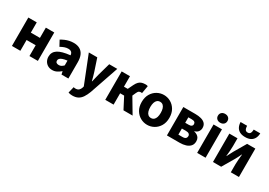

<svg xmlns="http://www.w3.org/2000/svg" viewBox="15 -1722 4064 2904"><g transform="rotate(30 2047.0 -269.5)"><path d="M64.7 0V-496.1H211.7V-317.1H370.6V-496.1H517.6V0H370.6V-188.6H211.7V0Z M771.8 12Q726.5 12 693.2 -8Q660 -27.9 641.7 -61.8Q623.5 -95.7 623.5 -137.6Q623.5 -217.8 689.9 -261.4Q756.4 -305 903.4 -320.5Q901.9 -341.6 893.7 -357.2Q885.4 -372.9 868.5 -381.5Q851.5 -390.1 824.6 -390.1Q793.7 -390.1 761.7 -379Q729.7 -368 693.4 -347.4L641.3 -443.4Q672.8 -462.6 707 -477.4Q741.2 -492.2 777.8 -500.1Q814.4 -508 853.4 -508Q916.6 -508 960.5 -483.5Q1004.3 -459 1027.3 -409.3Q1050.4 -359.6 1050.4 -283.3V0H930.2L919.9 -50.6H915.9Q884.2 -23.2 849.1 -5.6Q814.1 12 771.8 12ZM821.2 -103.3Q846.2 -103.3 865.2 -114.1Q884.3 -124.9 903.4 -144.3V-228.2Q851 -221.3 820.7 -210Q790.4 -198.6 777.5 -183.2Q764.6 -167.8 764.6 -149Q764.6 -125.8 780.2 -114.5Q795.7 -103.3 821.2 -103.3Z M1229.4 194Q1206.7 194 1190.5 191Q1174.3 188 1158.7 182.3L1185.1 73.6Q1196.4 76.6 1203.6 77.4Q1210.8 78.3 1218.2 78.3Q1255 78.3 1275.4 59.9Q1295.9 41.5 1305 13.2L1312.4 -12.7L1121 -496.1H1268.7L1339.6 -282.7Q1350.8 -249.4 1359.9 -214.2Q1369.1 -179 1378.8 -142.1H1382.8Q1391.5 -177.4 1399.8 -212.5Q1408.1 -247.7 1417.3 -282.7L1477.5 -496.1H1618.2L1446 5.4Q1422.5 67.1 1394.6 109.2Q1366.6 151.3 1327.2 172.6Q1287.7 194 1229.4 194Z M1694.7 0V-496.1H1840V-313.4H1906.1L1949.9 -404.1Q1970.5 -446.5 1993.6 -468.7Q2016.7 -491 2044.8 -499.2Q2072.8 -507.4 2108.3 -507.4Q2131 -507.4 2148 -500.1L2125.2 -364.7Q2121.2 -366.7 2116.2 -367.5Q2111.3 -368.3 2106.3 -368.3Q2088.1 -368.3 2073.1 -359.8Q2058 -351.4 2043.5 -318.7L2017.5 -260.2L2172.2 0H2012.9L1909.8 -198.1H1840V0Z M2429.5 12Q2366.8 12 2311.7 -18.7Q2256.6 -49.5 2222.2 -107.5Q2187.9 -165.6 2187.9 -247.9Q2187.9 -330.4 2222.2 -388.5Q2256.6 -446.7 2311.7 -477.4Q2366.8 -508.1 2429.5 -508.1Q2492.3 -508.1 2547.3 -477.4Q2602.3 -446.7 2636.8 -388.5Q2671.2 -330.4 2671.2 -247.9Q2671.2 -165.6 2636.8 -107.5Q2602.3 -49.5 2547.3 -18.7Q2492.3 12 2429.5 12ZM2429.5 -106.6Q2459.9 -106.6 2480.3 -123.9Q2500.7 -141.2 2510.6 -173.1Q2520.5 -205 2520.5 -247.9Q2520.5 -290.8 2510.6 -322.8Q2500.7 -354.7 2480.3 -372.1Q2459.9 -389.5 2429.5 -389.5Q2399.1 -389.5 2378.8 -372.1Q2358.5 -354.7 2348.5 -322.8Q2338.5 -290.8 2338.5 -247.9Q2338.5 -205 2348.5 -173.1Q2358.5 -141.2 2378.8 -123.9Q2399.1 -106.6 2429.5 -106.6Z M2771.6 0V-496H2982.4Q3038.5 -496 3083.5 -484Q3128.5 -472 3155.5 -443.5Q3182.4 -414.9 3182.4 -365.1Q3182.4 -333.6 3163.1 -304.2Q3143.7 -274.8 3099.3 -262.7V-258.7Q3130 -251.6 3153 -237.1Q3176 -222.6 3188.7 -199.6Q3201.3 -176.6 3201.3 -143.1Q3201.3 -92 3173.1 -60.5Q3145 -29 3098.3 -14.5Q3051.6 0 2994.6 0ZM2915.4 -303.8H2973.6Q3009.4 -303.8 3025.4 -316.3Q3041.3 -328.7 3041.3 -349.8Q3041.3 -372.6 3026.1 -385.8Q3010.8 -399 2974.4 -399H2915.4ZM2915.4 -97H2986.6Q3026 -97 3042.1 -112.7Q3058.2 -128.3 3058.2 -152.5Q3058.2 -174.8 3040.9 -189Q3023.6 -203.3 2984.8 -203.3H2915.4Z M3299.6 0V-496H3446.5V0ZM3373 -568.7Q3336.1 -568.7 3313 -589.8Q3289.9 -610.9 3289.9 -645.9Q3289.9 -680.7 3313 -701.7Q3336.1 -722.7 3373 -722.7Q3410.1 -722.7 3433.1 -701.7Q3456.1 -680.7 3456.1 -645.9Q3456.1 -610.9 3433.1 -589.8Q3410.1 -568.7 3373 -568.7Z M3575.6 0V-496H3717.8V-358.4Q3717.8 -320.1 3714 -274.7Q3710.2 -229.3 3705.2 -180.3H3708.6Q3720.9 -206 3737.3 -236.3Q3753.6 -266.7 3764.9 -288.7L3886.1 -496H4029.4V0H3887.1V-138.1Q3887.1 -175.5 3891 -220.9Q3894.9 -266.2 3900.4 -316.2H3896.4Q3884.5 -290.2 3868.7 -259.5Q3852.9 -228.8 3840.6 -206.9L3718.8 0ZM3806.8 -569.1Q3749.3 -569.1 3711.8 -589.3Q3674.3 -609.5 3655.2 -646.3Q3636.1 -683.1 3634.8 -732.8H3748.8Q3749.8 -705.5 3755.4 -686.2Q3760.9 -667 3773.1 -657.2Q3785.4 -647.4 3806.8 -647.4Q3828.4 -647.4 3840.5 -657.2Q3852.6 -667 3858.2 -686.2Q3863.7 -705.5 3864.7 -732.8H3978.8Q3977.6 -683.1 3958.4 -646.3Q3939.3 -609.5 3901.8 -589.3Q3864.2 -569.1 3806.8 -569.1Z"/></g></svg>

Font: Source Sans 3
Style: Regular
Weight: 200
Designer: Paul D. Hunt
Foundry: Adobe
Version: Version 3.046;hotconv 1.0.118;makeotfexe 2.5.65603